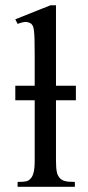

<svg xmlns="http://www.w3.org/2000/svg" viewBox="-20 -715 338 735"><path d="M194.3 -331.1V-101.1Q194.3 -86.4 195.1 -75.9Q195.8 -65.4 197.3 -57.9Q198.7 -50.3 201.2 -45.2Q203.6 -40 207 -35.6Q210.4 -31.2 214.8 -28.1Q219.2 -24.9 225.8 -22.7Q232.4 -20.5 242.4 -19.5Q252.4 -18.6 266.6 -18.6V0H47.4V-18.6Q69.8 -18.6 80.6 -21Q91.3 -23.4 99.1 -33.7Q102.1 -37.1 104.5 -42.5Q106.9 -47.9 108.9 -55.7Q110.8 -63.5 111.8 -74.5Q112.8 -85.4 112.8 -101.1V-331.1H38.6V-386.7H112.8V-506.8Q112.8 -544.9 112.1 -566.9Q111.3 -588.9 109.6 -600.6Q107.9 -612.3 105.2 -616.7Q102.5 -621.1 99.1 -624.5Q89.8 -630.4 79.1 -630.9Q68.4 -631.3 47.4 -623.5L38.6 -641.1L173.3 -694.8H194.3V-386.7H270.5V-331.1Z"/></svg>

Font: Doulos SIL Eur
Style: Regular
Weight: 400
Designer: Walt Agee, Victor Gaultney, Peter Martin, Debbi Hosken, Becca Hirsbrunner
Foundry: SIL International
Version: Version 5.000